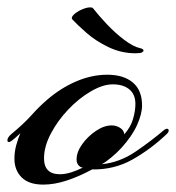

<svg xmlns="http://www.w3.org/2000/svg" viewBox="-40 -490 476 519"><path d="M77 9Q38 9 18.5 -10.5Q-1 -30 -1 -61Q-1 -80 4 -98Q9 -116 15 -130Q8 -123 1.5 -117.5Q-5 -112 -9 -109Q-13 -106 -16 -106Q-20 -106 -20 -111Q-20 -118 -10 -127Q25 -156 45 -178.5Q65 -201 87 -220Q124 -252 166 -270Q208 -288 250 -288Q294 -288 319 -267Q344 -246 344 -205Q344 -182 330.5 -152Q317 -122 288 -90Q276 -77 261 -64.5Q246 -52 235 -46Q284 -51 327 -80.5Q370 -110 404 -139Q409 -142 411 -142Q416 -142 416 -137Q416 -133 411 -128Q368 -87 318.5 -59Q269 -31 209 -32Q174 -13 140.5 -2Q107 9 77 9ZM122 -19Q136 -19 152 -24Q168 -29 184 -37Q178 -37 172.5 -43Q167 -49 167 -59Q167 -79 182 -100Q197 -121 219 -136Q241 -151 262 -151Q274 -151 284.5 -144.5Q295 -138 296 -127Q313 -146 319.5 -168Q326 -190 326 -209Q326 -235 309.5 -248.5Q293 -262 265 -262Q238 -262 205.5 -243Q173 -224 144.5 -194Q116 -164 97.5 -129Q79 -94 79 -62Q79 -19 122 -19ZM326 -346Q288 -346 253.5 -362.5Q219 -379 194 -401Q169 -423 156 -437Q151 -442 159 -450Q167 -458 180.5 -464Q194 -470 203 -470Q211 -470 212 -467Q226 -449 248.5 -425Q271 -401 295.5 -382.5Q320 -364 338 -360Q348 -358 348 -353Q348 -351 344 -348.5Q340 -346 326 -346Z"/></svg>

Font: Arizonia
Style: Regular
Weight: 400
Designer: Robert E. Leuschke
Foundry: Robert E. Leuschke
Version: Version 1.010; ttfautohint (v1.8.4.7-5d5b)